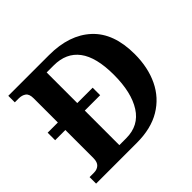

<svg xmlns="http://www.w3.org/2000/svg" viewBox="-168 -909 1104 1104"><g transform="rotate(-45 383.5 -357.0)"><path d="M28 0V-53H64Q89 -53 105 -67.5Q121 -82 121 -115V-343H38V-404H121V-601Q121 -636 103.5 -648.5Q86 -661 60 -661H28V-714H359Q524 -714 618 -627Q712 -540 712 -370Q712 -261 672 -177.5Q632 -94 553.5 -47Q475 0 359 0ZM335 -62Q438 -62 490.5 -144.5Q543 -227 543 -370Q543 -513 490.5 -583Q438 -653 336 -653H279V-404H404V-343H279V-62Z"/></g></svg>

Font: Noto Serif Sinhala
Style: Bold
Weight: 700
Designer: Jelle Bosma - Monotype Design Team
Foundry: Monotype Imaging Inc.
Version: Version 2.007; ttfautohint (v1.8.4.7-5d5b)